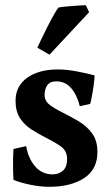

<svg xmlns="http://www.w3.org/2000/svg" viewBox="-20 -705 429 741"><path d="M183 -32Q206 -32 222.5 -46Q239 -60 239 -92Q239 -123 214 -140.5Q189 -158 156 -174Q129 -188 102 -205Q75 -222 57.5 -248.5Q40 -275 40 -316Q40 -373 85 -405Q130 -437 204 -437Q238 -437 279 -429Q320 -421 345 -414Q345 -402 342 -379.5Q339 -357 335 -335.5Q331 -314 328 -304L288 -295Q277 -339 254.5 -365Q232 -391 197 -391Q173 -391 162.5 -376Q152 -361 152 -338Q152 -315 173 -299.5Q194 -284 223 -270Q253 -255 283.5 -237Q314 -219 335 -191Q356 -163 356 -118Q356 -51 304.5 -17.5Q253 16 170 16Q136 16 97 8Q58 0 32 -11Q31 -22 30.5 -46.5Q30 -71 30.5 -95.5Q31 -120 32 -130L81 -141Q89 -94 115.5 -63Q142 -32 183 -32ZM311 -685 324 -658 171 -494 124 -521Q127 -527 137.5 -549.5Q148 -572 162 -599.5Q176 -627 188.5 -649Q201 -671 206 -676Q216 -678 237.5 -680Q259 -682 281 -683.5Q303 -685 311 -685Z"/></svg>

Font: Buenard
Style: Regular
Weight: 400
Version: Version 2.000